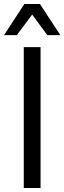

<svg xmlns="http://www.w3.org/2000/svg" viewBox="-24 -941 322 961"><path d="M95 0V-705H179V0ZM-4 -765 98 -921H176L278 -765H213L137 -868L60 -765Z"/></svg>

Font: Nunito Sans 7pt Condensed
Style: Regular
Weight: 400
Width: 3
Designer: Vernon Adams
Foundry: Vernon Adams
Version: Version 3.101;gftools[0.9.27]